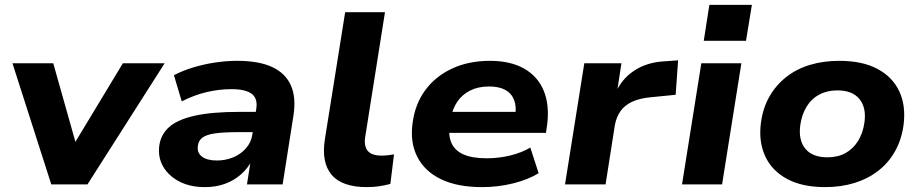

<svg xmlns="http://www.w3.org/2000/svg" viewBox="-20 -755 3765 786"><path d="M190 0 31 -496H198L297 -145H271L483 -496H654L338 0Z M819 11Q758 11 714 -12Q670 -35 648 -73Q626 -111 632 -158Q638 -204 672 -234.5Q706 -265 776 -281Q846 -297 959 -297H1046L1033 -214H954Q896 -214 860.5 -209Q825 -204 808.5 -191.5Q792 -179 790 -157Q786 -130 806.5 -114Q827 -98 868 -98Q904 -98 935 -111Q966 -124 987 -148Q1008 -172 1013 -204L1029 -309Q1036 -351 1011 -370.5Q986 -390 927 -390Q877 -390 826 -378Q775 -366 724 -340L692 -447Q728 -466 771 -479Q814 -492 860.5 -499Q907 -506 951 -506Q1040 -506 1094.5 -480.5Q1149 -455 1171 -405Q1193 -355 1181 -280L1137 0H991L1007 -102H1013Q996 -67 967 -41.5Q938 -16 901 -2.5Q864 11 819 11Z M1482 11Q1380 11 1337.5 -39.5Q1295 -90 1310 -185L1393 -705H1556L1475 -194Q1471 -170 1477 -152.5Q1483 -135 1499 -126.5Q1515 -118 1541 -118Q1555 -118 1568.5 -119.5Q1582 -121 1593 -123L1578 -2Q1555 4 1532 7.5Q1509 11 1482 11Z M1954 11Q1852 11 1785 -21.5Q1718 -54 1688 -113.5Q1658 -173 1669 -251Q1679 -329 1721 -386Q1763 -443 1831 -474.5Q1899 -506 1986 -506Q2069 -506 2125 -474.5Q2181 -443 2205.5 -384.5Q2230 -326 2220 -245L2215 -211H1794L1807 -297H2109L2089 -280Q2095 -319 2084.5 -346Q2074 -373 2048.5 -387Q2023 -401 1982 -401Q1938 -401 1905 -384.5Q1872 -368 1852 -338.5Q1832 -309 1825 -269L1822 -251Q1814 -205 1827 -172.5Q1840 -140 1876 -123.5Q1912 -107 1972 -107Q2022 -107 2069 -118.5Q2116 -130 2151 -151L2185 -46Q2141 -19 2079.5 -4Q2018 11 1954 11Z M2293 0 2372 -496H2524L2505 -372H2499Q2523 -430 2575 -465Q2627 -500 2700 -504L2756 -508L2746 -367L2645 -357Q2600 -353 2569 -339Q2538 -325 2520.5 -300.5Q2503 -276 2497 -242L2459 0Z M2861 -588 2884 -735H3058L3034 -588ZM2772 0 2851 -496H3015L2936 0Z M3358 11Q3264 11 3202 -22.5Q3140 -56 3112.5 -115.5Q3085 -175 3095 -252Q3103 -313 3130 -360Q3157 -407 3199 -440Q3241 -473 3296 -489.5Q3351 -506 3416 -506Q3510 -506 3572 -473Q3634 -440 3661.5 -381Q3689 -322 3679 -244Q3671 -184 3644.5 -136.5Q3618 -89 3575.5 -56Q3533 -23 3478 -6Q3423 11 3358 11ZM3367 -111Q3410 -111 3441.5 -128.5Q3473 -146 3493 -178.5Q3513 -211 3519 -255Q3527 -315 3498 -350Q3469 -385 3408 -385Q3366 -385 3333.5 -367.5Q3301 -350 3281.5 -317.5Q3262 -285 3256 -242Q3248 -181 3277 -146Q3306 -111 3367 -111Z"/></svg>

Font: Nunito Sans 10pt SemiExpanded ExtraBold
Style: Italic
Weight: 800
Width: 6
Italic angle: -9°
Designer: Vernon Adams
Foundry: Vernon Adams
Version: Version 3.101;gftools[0.9.27]